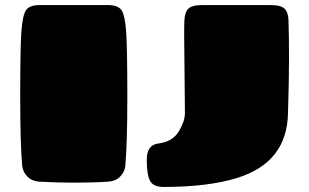

<svg xmlns="http://www.w3.org/2000/svg" viewBox="-20 -720 1224 760"><path d="M138 -700H406Q448 -700 461.5 -679Q475 -658 479.5 -592.5Q484 -527 484 -338.5Q484 -150 476 -62Q473 -39 455.5 -21Q438 -3 409 -1Q352 3 277 3Q202 3 135 -1Q106 -3 88.5 -21Q71 -39 68 -62Q60 -150 60 -338.5Q60 -527 64.5 -592.5Q69 -658 82.5 -679Q96 -700 138 -700ZM712 -273 709 -581Q709 -626 710 -639Q711 -671 725.5 -685.5Q740 -700 782 -700H1050Q1092 -700 1106.5 -685.5Q1121 -671 1122 -639Q1124 -576 1124 -487.5Q1124 -399 1120 -273Q1117 -78 920 -16Q805 20 627 20Q587 20 574 -4Q561 -28 561 -87.5Q561 -147 607 -152Q663 -159 687.5 -199.5Q712 -240 712 -273Z"/></svg>

Font: Chango
Style: Regular
Weight: 400
Designer: Manuel Lupez
Foundry: Fontstage
Version: Version 1.001